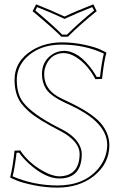

<svg xmlns="http://www.w3.org/2000/svg" viewBox="-20 -853 582 883"><path d="M252.9 -42Q345.2 -43.9 346.2 -145Q346.2 -195.3 279.8 -237.8Q269 -244.6 258.8 -250Q154.8 -303.2 113.8 -339.4Q92.8 -357.9 78.1 -377Q47.4 -418 46.9 -484.9Q46.9 -572.8 129.9 -623Q188.5 -657.7 263.2 -658.2Q317.4 -658.2 368.2 -647.2Q418.9 -636.2 442.9 -624.5L466.8 -612.8L469.2 -609.9Q458.5 -573.7 449.2 -490.2L418.9 -488.8Q383.3 -556.6 329.6 -590.3Q300.3 -608.4 273.9 -608.9Q220.7 -608.9 194.8 -560.1Q183.1 -537.1 183.1 -512.2Q183.1 -446.3 243.7 -410.2Q258.8 -401.4 285.2 -389.2Q400.4 -335.9 442.9 -287.1Q482.4 -240.7 482.9 -186Q482.9 -99.6 409.7 -42Q342.3 9.8 244.1 9.8Q189.9 9.8 136 -1.2Q82 -12.2 55.7 -23.4L28.8 -35.2L26.9 -38.1Q38.1 -80.1 46.9 -160.2L73.2 -161.1Q109.9 -105.5 175.8 -67.4Q219.7 -42.5 252.9 -42ZM129.9 -801.8 146 -833Q213.4 -806.6 276.9 -776.9Q329.1 -801.8 409.2 -833L424.8 -801.8Q349.6 -741.2 292 -684.1H262.2Q227.5 -719.7 129.9 -801.8ZM252.9 -32.2Q188 -32.2 111.8 -101.6Q85 -126.5 67.9 -150.9L56.2 -150.4Q47.9 -81.1 38.1 -42Q134.8 -0.5 244.1 0Q366.7 0 432.1 -77.6Q472.2 -126.5 473.1 -186Q473.1 -279.8 337.9 -352.1Q314.9 -364.3 280.8 -379.9Q213.4 -411.1 191.9 -443.8Q173.3 -473.1 172.9 -512.2Q172.9 -568.8 216.8 -600.6Q242.7 -618.7 273.9 -619.1Q342.3 -619.1 406.2 -528.8Q416.5 -513.7 424.8 -499L439.9 -499.5Q448.2 -571.3 457.5 -606.4Q371.6 -647.5 263.2 -647.9Q161.1 -647.9 100.1 -587.4Q57.1 -543.5 57.1 -484.9Q57.6 -420.4 85.9 -383.3Q127.9 -328.6 242.7 -269.5Q247.1 -267.1 255.9 -262.7L256.8 -262.2L257.8 -261.7L258.8 -261.2L259.8 -260.7L260.7 -260.3L261.7 -259.8L263.7 -258.8Q335.4 -222.2 352.1 -169.4Q356 -156.7 356 -145Q356 -40.5 266.6 -32.7Q259.3 -32.2 252.9 -32.2ZM142.6 -804.7Q231.9 -729.5 266.1 -693.8H288.1Q343.3 -748.5 412.6 -804.7L404.3 -820.3Q329.6 -791 281.2 -768.1L276.9 -766.1L272.9 -768.1Q212.4 -796.4 150.9 -820.3Z"/></svg>

Font: Linux Biolinum Outline O
Style: Bold
Weight: 700
Designer: Philipp H. Poll
Foundry: Philipp H. Poll
Version: Version 0.9.2